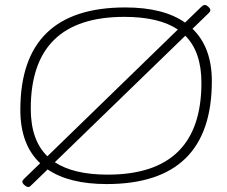

<svg xmlns="http://www.w3.org/2000/svg" viewBox="-20 -736 917 774"><path d="M95 18Q88 18 79 10.5Q70 3 70 -4Q70 -7 73 -10.5Q76 -14 80 -18L142 -78Q62 -153 62 -293Q62 -706 485 -706Q639 -706 726 -645L789 -706Q799 -716 805 -716Q812 -716 820 -708.5Q828 -701 828 -695Q828 -691 825.5 -688Q823 -685 819 -681L756 -620Q834 -545 834 -409Q834 6 410 6Q259 6 172 -53L110 7Q106 11 102 14.5Q98 18 95 18ZM104 -298Q104 -171 171 -106L697 -617Q621 -668 481 -668Q104 -668 104 -298ZM414 -32Q792 -32 792 -402Q792 -527 727 -592L201 -82Q277 -32 414 -32Z"/></svg>

Font: Asap Expanded Expanded Thin
Style: Italic
Weight: 100
Width: 7
Italic angle: -6°
Designer: Pablo Cosgaya
Foundry: Omnibus-Type
Version: Version 3.001; ttfautohint (v1.8.4.7-5d5b)